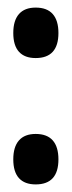

<svg xmlns="http://www.w3.org/2000/svg" viewBox="-20 -505 189 506"><path d="M74 -19Q45 -19 30 -35.5Q15 -52 15 -85Q15 -118 30 -135Q45 -152 74 -152Q104 -152 119 -135Q134 -118 134 -85Q134 -19 74 -19ZM74 -352Q45 -352 30 -368.5Q15 -385 15 -418Q15 -451 30 -468Q45 -485 74 -485Q104 -485 119 -468Q134 -451 134 -418Q134 -352 74 -352Z"/></svg>

Font: Bricolage Grotesque Condensed Medium
Style: Regular
Weight: 500
Width: 3
Designer: Mathieu Triay
Foundry: Atelier Triay
Version: Version 1.000;gftools[0.9.30]